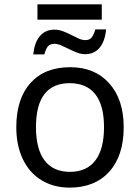

<svg xmlns="http://www.w3.org/2000/svg" viewBox="-20 -856 645 886"><path d="M550.8 -269Q550.8 -137.7 484.4 -64Q418 9.8 300.8 9.8Q228 9.8 171.9 -24.2Q115.7 -58.1 85.4 -121.6Q55.2 -185.1 55.2 -269Q55.2 -399.9 120.6 -472.9Q186 -545.9 304.2 -545.9Q417.5 -545.9 484.1 -471.4Q550.8 -397 550.8 -269ZM146 -269Q146 -168 185.8 -115.5Q225.6 -63 303.2 -63Q379.9 -63 419.9 -115.5Q460 -168 460 -269Q460 -370.1 419.7 -421.1Q379.4 -472.2 301.8 -472.2Q146 -472.2 146 -269ZM372.6 -606Q353.5 -606 334.7 -613.5Q315.9 -621.1 298.1 -629.9Q280.3 -638.7 263.2 -646.2Q246.1 -653.8 231 -653.8Q212.4 -653.8 202.1 -643.1Q191.9 -632.3 184.6 -605H133.8Q138.7 -659.7 164.1 -689.5Q189.5 -719.2 231 -719.2Q251.5 -719.2 271 -711.7Q290.5 -704.1 308.3 -695.1Q326.2 -686 342.5 -678.5Q358.9 -670.9 373.5 -670.9Q394.5 -670.9 403.8 -684.1Q413.1 -697.3 419.9 -720.2H469.7Q464.4 -665.5 439.7 -635.7Q415 -606 372.6 -606ZM152.8 -835.9H449.7V-765.1H152.8Z"/></svg>

Font: NotoPenekeko
Style: Regular
Weight: 400
Designer: Monotype Design team
Foundry: Monotype Imaging Inc.
Version: Version 1.04